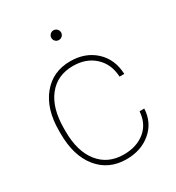

<svg xmlns="http://www.w3.org/2000/svg" viewBox="-173 -814 853 930"><g transform="rotate(-30 253.5 -349.0)"><path d="M263.2 -16.6Q335 -16.6 381.6 -54.7Q428.2 -92.8 432.6 -160.2H459Q455.1 -83.5 399.9 -36.9Q344.7 9.8 263.2 9.8Q164.1 9.8 105.7 -62Q47.4 -133.8 47.4 -256.8V-274.4Q47.4 -394.5 105.7 -466.3Q164.1 -538.1 262.2 -538.1Q346.2 -538.1 400.9 -487.8Q455.6 -437.5 459 -354H432.6Q429.2 -425.3 382.6 -468.5Q335.9 -511.7 262.2 -511.7Q173.8 -511.7 123.8 -448Q73.7 -384.3 73.7 -271V-253.9Q73.7 -143.1 124.3 -79.8Q174.8 -16.6 263.2 -16.6ZM240.2 -681.2Q240.2 -692.4 248 -700.4Q255.9 -708.5 267.1 -708.5Q278.3 -708.5 286.4 -700.4Q294.4 -692.4 294.4 -681.2Q294.4 -669.9 286.4 -662.1Q278.3 -654.3 267.1 -654.3Q255.9 -654.3 248 -662.1Q240.2 -669.9 240.2 -681.2Z"/></g></svg>

Font: Roboto Thin
Style: Regular
Weight: 250
Designer: Google
Version: Version 2.134; 2016